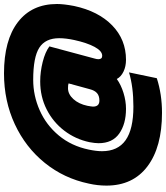

<svg xmlns="http://www.w3.org/2000/svg" viewBox="45 -799 830 960"><g transform="rotate(-90 460.0 -319.0)"><path d="M12 -202Q12 -246 22 -290Q48 -414 125.5 -510Q203 -606 319 -660Q435 -714 573 -714Q739 -714 829.5 -644.5Q920 -575 920 -449Q920 -415 910 -363Q884 -242 813 -173Q742 -104 641 -104Q608 -104 582 -116.5Q556 -129 545 -150Q516 -129 475.5 -116.5Q435 -104 396 -104Q320 -104 272 -138Q224 -172 224 -241Q224 -259 229 -286Q244 -357 287 -413Q330 -469 393.5 -501Q457 -533 533 -533Q581 -533 630.5 -520.5Q680 -508 708 -487L647 -260Q644 -250 644 -242Q644 -223 661 -223Q685 -223 705.5 -261Q726 -299 740 -363Q749 -405 749 -438Q749 -507 701.5 -537.5Q654 -568 541 -568Q462 -568 388.5 -535.5Q315 -503 262.5 -440Q210 -377 192 -290Q184 -252 184 -224Q184 -145 239 -106Q294 -67 407 -67Q506 -67 578 -89L549 50Q469 76 376 76Q205 76 108.5 3.5Q12 -69 12 -202ZM494 -285 523 -391Q517 -394 499 -394Q469 -394 444.5 -367Q420 -340 411 -297Q407 -275 407 -269Q407 -237 437 -237Q461 -237 474.5 -249Q488 -261 494 -285Z"/></g></svg>

Font: Prompt Black
Style: Italic
Weight: 900
Italic angle: -12°
Designer: Katatrad Team
Foundry: CadsonDemak
Version: Version 1.001